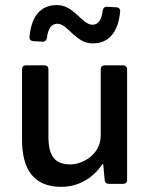

<svg xmlns="http://www.w3.org/2000/svg" viewBox="-20 -721 589 753"><path d="M205.1 -627.9C246.1 -627.9 275.4 -550.8 343.8 -550.8C410.2 -550.8 444.3 -599.6 451.2 -675.8C452.1 -685.5 446.3 -691.4 436.5 -692.4L400.4 -694.3C390.6 -695.3 384.8 -689.5 382.8 -679.7C378.9 -644.5 366.2 -624 342.8 -624C300.8 -624 271.5 -701.2 203.1 -701.2C136.7 -701.2 102.5 -653.3 95.7 -576.2C94.7 -566.4 100.6 -560.5 110.4 -559.6L146.5 -557.6C156.2 -556.6 162.1 -562.5 164.1 -572.3C168 -607.4 180.7 -627.9 205.1 -627.9ZM375 -449.2V-188.5C375 -117.2 306.6 -76.2 255.9 -76.2C196.3 -76.2 169.9 -107.4 169.9 -186.5V-449.2C169.9 -459 164.1 -464.8 154.3 -464.8H82C72.3 -464.8 66.4 -459 66.4 -449.2V-172.9C66.4 -55.7 113.3 11.7 219.7 11.7C286.1 11.7 341.8 -19.5 381.8 -77.1H384.8L390.6 -14.6C391.6 -4.9 397.5 0 407.2 0H462.9C472.7 0 478.5 -5.9 478.5 -15.6V-449.2C478.5 -459 472.7 -464.8 462.9 -464.8H390.6C380.9 -464.8 375 -459 375 -449.2Z"/></svg>

Font: Ed Sans Neue Medium
Style: Regular
Weight: 500
Designer: Stephen Hutchings
Version: Version 1.004;PS 001.004;hotconv 1.0.88;makeotf.lib2.5.64775